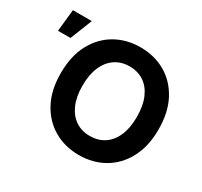

<svg xmlns="http://www.w3.org/2000/svg" viewBox="-153 -942 1215 1156"><g transform="rotate(30 454.0 -364.0)"><path d="M516.1 10.3Q419.4 10.3 342.5 -34.2Q265.6 -78.6 220.9 -162.1Q176.3 -245.6 176.3 -363.3Q176.3 -481.9 220.9 -565.7Q265.6 -649.4 342.5 -693.6Q419.4 -737.8 516.1 -737.8Q612.8 -737.8 689.7 -693.6Q766.6 -649.4 811.3 -565.7Q856 -481.9 856 -363.3Q856 -245.6 811.3 -161.9Q766.6 -78.1 689.7 -33.9Q612.8 10.3 516.1 10.3ZM516.1 -122.1Q572.8 -122.1 615.2 -149.9Q657.7 -177.7 681.4 -231.7Q705.1 -285.6 705.1 -363.3Q705.1 -441.4 681.4 -495.6Q657.7 -549.8 615.2 -577.6Q572.8 -605.5 516.1 -605.5Q460 -605.5 417.5 -577.4Q375 -549.3 351.1 -495.4Q327.1 -441.4 327.1 -363.3Q327.1 -285.6 351.1 -231.9Q375 -178.2 417.5 -150.1Q460 -122.1 516.1 -122.1ZM34.2 -575.2 50.3 -727.5H181.6L121.1 -575.2Z"/></g></svg>

Font: Inter 17pt
Style: Bold
Weight: 700
Version: Version 4.001;git-66647c0bb